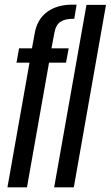

<svg xmlns="http://www.w3.org/2000/svg" viewBox="-20 -806 476 826"><path d="M12 0H96L191 -536.5H264L275.5 -598H201.5L213.5 -662.5Q219.5 -698 239.2 -711.5Q259 -725 291.5 -725H299.5L309.5 -786H291.5Q225 -786 182.5 -754.5Q140 -723 129.5 -663.5L117.5 -598H62L51 -536.5H107ZM213 0H297.5L436 -785H352Z"/></svg>

Font: Anybody ExtraCondensed
Style: Italic
Weight: 400
Width: 2
Italic angle: -10°
Version: Version 1.113;gftools[0.9.25]